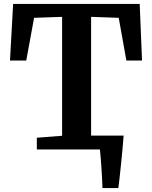

<svg xmlns="http://www.w3.org/2000/svg" viewBox="-20 -763 776 980"><path d="M584 197H503Q502 159 498 97.5Q494 36 490 0H168V-60L297 -70V-677L154 -672L114 -454H31L47 -743H693L705 -454H625L586 -672L445 -677V-71H611Q607 -15 598 73Q589 161 584 197Z"/></svg>

Font: Koeln Type Serif
Style: Bold
Weight: 700
Designer: Eben Sorkin
Foundry: Eben Sorkin
Version: Version 2.002